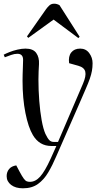

<svg xmlns="http://www.w3.org/2000/svg" viewBox="-24 -790 567 1039"><path d="M280 57Q260 104 237 143Q214 182 181.5 205.5Q149 229 100 229Q60 229 36 210.5Q12 192 12 163Q12 141 25 125Q38 109 64 105L82 139Q96 165 104.5 176.5Q113 188 120.5 191Q128 194 138 194Q168 194 193.5 165.5Q219 137 250 69L281 0H254Q189 0 154 -59Q129 -101 113.5 -179Q98 -257 98 -353Q98 -364 98.5 -386.5Q99 -409 100 -432Q101 -455 101 -466Q101 -499 70 -499Q54 -499 36 -492.5Q18 -486 2 -480L-4 -494Q7 -500 27 -508Q47 -516 70.5 -521.5Q94 -527 114 -527Q155 -527 172 -503.5Q189 -480 187 -443Q186 -426 185 -404.5Q184 -383 184 -360Q184 -302 188.5 -244Q193 -186 201.5 -139Q210 -92 222 -65Q234 -40 243.5 -31Q253 -22 267 -22H290L425 -337Q443 -379 437.5 -402Q432 -425 400 -434L350 -448Q345 -485 361.5 -506Q378 -527 410 -527Q441 -527 459 -502.5Q477 -478 477 -448Q477 -426 473.5 -406.5Q470 -387 462 -364Q454 -341 439.5 -308Q425 -275 404 -226ZM407 -591 400 -584 266 -684 129 -585 122 -593 225 -740Q232 -750 242.5 -760Q253 -770 269 -770Q284 -770 298 -762Z"/></svg>

Font: Literata 72pt
Style: Italic
Weight: 400
Italic angle: -2°
Designer: Latin by Veronika Burian and Jose Scaglione. Greek by Irene Vlachou. Cyrillic by Vera Evstafieva
Foundry: TypeTogether
Version: Version 3.002